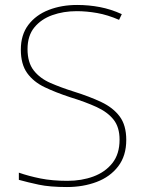

<svg xmlns="http://www.w3.org/2000/svg" viewBox="-20 -744 583 774"><path d="M489 -180Q489 -116 456.5 -73.5Q424 -31 369.5 -10.5Q315 10 250 10Q181 10 136.5 0.5Q92 -9 56 -19V-48Q96 -34 143.5 -24.5Q191 -15 252 -15Q309 -15 356.5 -32.5Q404 -50 433 -86.5Q462 -123 462 -181Q462 -231 438 -261.5Q414 -292 369.5 -312.5Q325 -333 263 -352Q205 -371 160 -392.5Q115 -414 89.5 -449.5Q64 -485 64 -544Q64 -604 94.5 -644Q125 -684 176.5 -704Q228 -724 291 -724Q338 -724 382.5 -715.5Q427 -707 471 -687L460 -664Q414 -684 371.5 -691.5Q329 -699 289 -699Q236 -699 191 -683Q146 -667 118.5 -633.5Q91 -600 91 -546Q91 -492 116 -460Q141 -428 183.5 -409.5Q226 -391 277 -375Q341 -355 388.5 -332.5Q436 -310 462.5 -274.5Q489 -239 489 -180Z"/></svg>

Font: Noto Sans Myanmar Thin
Style: Regular
Weight: 100
Designer: Monotype Design Team
Foundry: Monotype Imaging Inc.
Version: Version 2.107; ttfautohint (v1.8.4.7-5d5b)